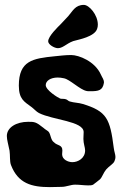

<svg xmlns="http://www.w3.org/2000/svg" viewBox="-20 -743 496 785"><path d="M448 -84C451 -91 452 -96 452 -101C452 -112 447 -122 445 -139C430 -257 417 -288 318 -318C302 -323 282 -323 266 -328C260 -329 256 -335 250 -337C242 -340 231 -338 226 -340C218 -343 167 -374 167 -395C167 -412 186 -426 216 -426C224 -426 232 -425 241 -423C265 -419 307 -376 334 -371C336 -370 342 -370 349 -370C383 -370 400 -373 405 -405C405 -419 399 -423 392 -439C368 -492 303 -518 271 -518C248 -518 224 -515 204 -513C114 -504 57 -495 57 -393C57 -337 80 -327 108 -306C119 -298 129 -286 139 -281C196 -252 322 -248 322 -203C322 -195 321 -184 321 -175C321 -156 328 -140 328 -128C328 -96 299 -80 276 -80C258 -80 234 -91 234 -112C234 -117 235 -122 235 -128C235 -152 214 -147 201 -161C187 -170 188 -193 179 -204C176 -208 164 -214 158 -220C127 -245 121 -245 95 -245C47 -245 8 -222 8 -187C8 -171 14 -153 19 -127C22 -107 19 -83 25 -68C54 7 109 22 184 22C200 22 216 21 232 21C251 21 269 12 287 12C305 12 324 15 340 15C348 15 355 15 361 12C359 13 389 -9 389 -10C398 -19 403 -37 414 -50C427 -65 443 -72 448 -84ZM377 -625C379 -630 380 -636 380 -642C380 -683 344 -723 323 -723C287 -723 277 -697 259 -677C251 -668 240 -657 229 -645C217 -633 177 -595 177 -574C177 -561 202 -546 217 -546C240 -546 258 -572 291 -578C300 -581 367 -593 377 -625Z"/></svg>

Font: Freckle Face
Style: Regular
Weight: 400
Designer: Astigmatic (AOETI)
Foundry: Astigmatic (AOETI)
Version: Version 1.000